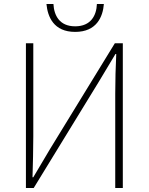

<svg xmlns="http://www.w3.org/2000/svg" viewBox="-20 -943 745 963"><path d="M110 0H149L475 -532L559 -672H563C560 -604 558 -542 558 -473V0H596V-726H556L230 -194L147 -54H143C145 -124 147 -191 147 -259V-726H110ZM357 -783C465 -783 496 -859 501 -923H466C464 -866 436 -811 357 -811C278 -811 251 -866 248 -923H213C219 -859 249 -783 357 -783Z"/></svg>

Font: Noto Sans CJK SC Thin
Style: Regular
Weight: 100
Designer: Ryoko NISHIZUKA 西塚涼子 (kana, bopomofo & ideographs); Paul D. Hunt (Latin, Greek & Cyrillic); Sandoll Communications 산돌커뮤니
Foundry: Adobe
Version: Version 2.004;hotconv 1.0.118;makeotfexe 2.5.65603